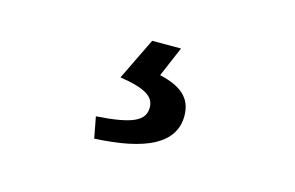

<svg xmlns="http://www.w3.org/2000/svg" viewBox="-48 -104 711 463"><g transform="rotate(15 307.5 128.0)"><path d="M210 260C336 254 406 221 406 151C406 105 376 83 324 71L356 -4H284L233 101C299 111 320 127 320 153C320 186 291 201 200 207Z"/></g></svg>

Font: GenYoGothic2 TW M
Style: Regular
Weight: 500
Version: Version 2.100;PS 2.1;hotconv 16.6.51;makeotf.lib2.5.65220 DE